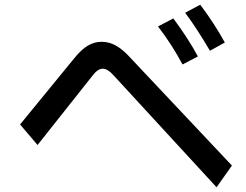

<svg xmlns="http://www.w3.org/2000/svg" viewBox="-20 -818 1040 813"><path d="M869 -603Q812 -700 764 -764L828 -798Q888 -718 932 -638ZM753 -545Q707 -631 649 -706L714 -740Q779 -652 818 -579ZM460 -500Q436 -527 415 -527Q394 -527 372 -498L139 -204L65 -291L295 -572Q324 -608 351.5 -624.5Q379 -641 410 -641Q441 -641 468 -626.5Q495 -612 522 -584L962 -117L897 -25Z"/></svg>

Font: IBM Plex Sans JP Medium
Style: Regular
Weight: 500
Designer: Mike Abbink; Paul van der Laan; Pieter van Rosmalen; Wujin Sim; Yejin Wi; Jinhee Kim; Boomi Park; Yona Kim; Kichan Ma
Foundry: Sandoll Inc.
Version: Version 1.001